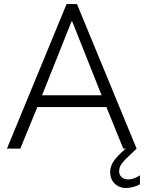

<svg xmlns="http://www.w3.org/2000/svg" viewBox="-20 -740 717 956"><path d="M311.5 -719.7H363.3L660.2 0L632.8 26.4Q602.5 53.7 587.9 72.5Q573.2 91.3 573.2 112.3Q573.2 131.3 585.9 142.3Q598.6 153.3 618.2 153.3Q633.8 153.3 649.7 147.2Q665.5 141.1 676.8 132.8V176.8Q665.5 185.1 645.8 190.4Q626 195.8 607.4 196.3Q572.8 195.8 550.8 173.8Q528.8 151.9 528.3 117.2Q528.8 85.4 548.6 58.8Q568.4 32.2 606 0H593.8L509.8 -207H166L81.1 0H14.6ZM485.8 -265.6 339.8 -632.8H335.9L189.5 -265.6Z"/></svg>

Font: Reddit Sans Chocolate Light
Style: Regular
Weight: 300
Designer: Stephen Hutchings
Foundry: Reddit
Version: Version 1.013